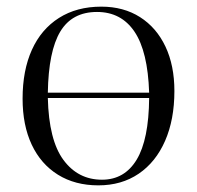

<svg xmlns="http://www.w3.org/2000/svg" viewBox="-20 -544 593 578"><path d="M276 14Q206 14 154.5 -18Q103 -50 75.5 -108.5Q48 -167 48 -247Q48 -332 76 -394Q104 -456 157.5 -490Q211 -524 285 -524Q352 -524 401.5 -492.5Q451 -461 478 -404Q505 -347 505 -270Q505 -184 477 -120Q449 -56 397.5 -21Q346 14 276 14ZM124 -265H429Q425 -389 385 -448.5Q345 -508 272 -508Q197 -508 161.5 -449Q126 -390 124 -265ZM287 -3Q355 -3 391.5 -63.5Q428 -124 429 -249H124Q127 -122 171 -62.5Q215 -3 287 -3Z"/></svg>

Font: Literata 72pt Light
Style: Regular
Weight: 300
Designer: Latin by Veronika Burian and Jose Scaglione. Greek by Irene Vlachou. Cyrillic by Vera Evstafieva.
Foundry: TypeTogether
Version: Version 3.002